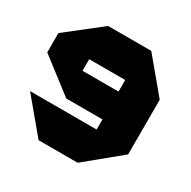

<svg xmlns="http://www.w3.org/2000/svg" viewBox="-160 -877 1030 1034"><g transform="rotate(30 355.5 -360.0)"><path d="M226 -269V-442H450V-269ZM450 0V-514H664V-175L451 0ZM208 0 37 -205V-206H450V0ZM225 -269 12 -433V-553L225 -720H226V-269ZM226 -514V-720H493L664 -515V-514Z"/></g></svg>

Font: Foldit ExtraBold
Style: Regular
Weight: 800
Version: Version 1.003